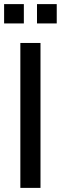

<svg xmlns="http://www.w3.org/2000/svg" viewBox="-21 -914 296 934"><path d="M78 0V-705H176V0ZM159 -800V-894H255V-800ZM-1 -800V-894H95V-800Z"/></svg>

Font: Nunito Sans 10pt Condensed SemiBold
Style: Regular
Weight: 600
Width: 3
Designer: Vernon Adams
Foundry: Vernon Adams
Version: Version 3.101;gftools[0.9.27]